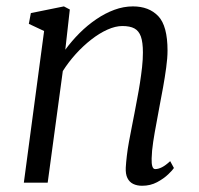

<svg xmlns="http://www.w3.org/2000/svg" viewBox="-20 -586 638 616"><path d="M189.5 -426.5Q210 -454.5 235.2 -479.8Q260.5 -505 288.8 -524.2Q317 -543.5 346.8 -554.5Q376.5 -565.5 406.5 -565.5Q458 -565.5 487.8 -534.2Q517.5 -503 517.5 -423.5Q517.5 -400 513.2 -369Q509 -338 503.2 -305.8Q497.5 -273.5 492 -246Q487.5 -220.5 481.8 -190.5Q476 -160.5 471.5 -131Q467 -101.5 466.5 -77.5Q466 -61 468.8 -52.2Q471.5 -43.5 478 -43.5Q488 -43.5 499.8 -49.5Q511.5 -55.5 526 -69L538 -47Q534.5 -41 520 -27Q505.5 -13 484 -1.5Q462.5 10 436 10Q419.5 10 407.2 4Q395 -2 388.8 -14.8Q382.5 -27.5 383.5 -48.5Q384.5 -65 387 -86.5Q389.5 -108 393.8 -131.5Q398 -155 402.8 -178.5Q407.5 -202 411.5 -223Q415.5 -245 420.2 -269.5Q425 -294 429 -319.8Q433 -345.5 435.8 -370.5Q438.5 -395.5 438.5 -417.5Q438.5 -450.5 432 -468.8Q425.5 -487 411.2 -494.8Q397 -502.5 372.5 -502.5Q350.5 -502.5 324.8 -491Q299 -479.5 273 -459.2Q247 -439 223.2 -412.8Q199.5 -386.5 181.5 -358L133 0H56.5L121.5 -486.5L72.5 -509.5L79 -544L185 -565.5L204 -555.5Z"/></svg>

Font: Merriweather 24pt Light
Style: Italic
Weight: 300
Italic angle: -7.8°
Version: Version 2.101